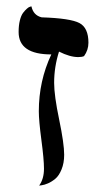

<svg xmlns="http://www.w3.org/2000/svg" viewBox="-20 -577 329 599"><path d="M117.2 -50.8Q117.2 -79.6 109.1 -140.4Q101.1 -201.2 101.1 -230Q101.1 -324.2 140.1 -407.2Q38.1 -407.2 38.1 -477.1Q38.1 -498 42 -513.4Q45.9 -528.8 52 -536.9Q58.1 -544.9 64 -550Q69.8 -555.2 74.2 -556.2L78.1 -557.1Q84 -529.3 109.9 -522.9Q199.7 -520 227.8 -505.1Q255.9 -490.2 255.9 -443.8Q255.9 -420.9 242.2 -401.9Q235.4 -398.9 224.1 -398.9Q198.2 -398.9 164.1 -416Q148.9 -368.2 148.9 -318.8Q148.9 -278.8 164.6 -203.9Q180.2 -128.9 180.2 -94.2Q180.2 -68.4 172.1 -48.6Q164.1 -28.8 152.6 -19.3Q141.1 -9.8 129.6 -4.9Q118.2 0 109.9 1L102.1 2Q117.2 -18.6 117.2 -50.8Z"/></svg>

Font: Linux Libertine Capitals
Style: Small Caps
Weight: 400
Designer: Philipp H. Poll
Foundry: Philipp H. Poll
Version: Version 5.1.3